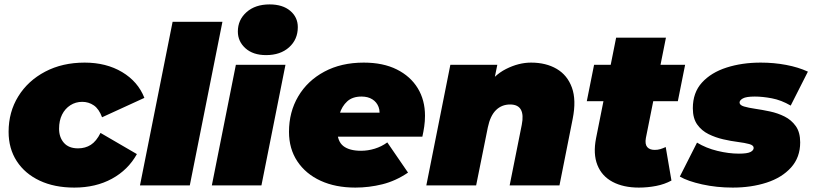

<svg xmlns="http://www.w3.org/2000/svg" viewBox="-20 -841 3686 871"><path d="M317 10Q227 10 160 -21.5Q93 -53 56 -110Q19 -167 19 -243Q19 -333 63 -404Q107 -475 185 -516Q263 -557 364 -557Q462 -557 534 -514Q606 -471 635 -397L443 -309Q429 -347 405.5 -363Q382 -379 353 -379Q323 -379 299 -363.5Q275 -348 261.5 -321Q248 -294 248 -257Q248 -218 270 -193Q292 -168 334 -168Q367 -168 392 -184Q417 -200 436 -238L601 -142Q561 -70 487.5 -30Q414 10 317 10Z M615 0 763 -742H989L841 0Z M941 0 1050 -547H1275L1166 0ZM1187 -591Q1128 -591 1093.5 -622Q1059 -653 1059 -698Q1059 -751 1098.5 -786Q1138 -821 1203 -821Q1262 -821 1296.5 -792Q1331 -763 1331 -718Q1331 -662 1291.5 -626.5Q1252 -591 1187 -591Z M1592 10Q1502 10 1434.5 -21Q1367 -52 1329 -109Q1291 -166 1291 -243Q1291 -333 1333 -404Q1375 -475 1451.5 -516Q1528 -557 1630 -557Q1718 -557 1780 -526Q1842 -495 1875 -441Q1908 -387 1908 -316Q1908 -291 1904.5 -267Q1901 -243 1896 -221H1471L1492 -330H1792L1698 -301Q1706 -333 1697.5 -355.5Q1689 -378 1669 -390.5Q1649 -403 1620 -403Q1579 -403 1555 -381Q1531 -359 1520.5 -324Q1510 -289 1510 -251Q1510 -200 1537.5 -178.5Q1565 -157 1618 -157Q1649 -157 1680 -166.5Q1711 -176 1737 -195L1831 -58Q1775 -20 1714.5 -5Q1654 10 1592 10Z M2389 -557Q2457 -557 2505.5 -528.5Q2554 -500 2574.5 -443.5Q2595 -387 2578 -302L2518 0H2292L2347 -275Q2356 -320 2343 -343.5Q2330 -367 2294 -367Q2256 -367 2230 -341.5Q2204 -316 2193 -263L2140 0H1914L2023 -547H2236L2205 -394L2179 -436Q2218 -499 2275.5 -528Q2333 -557 2389 -557Z M2878 10Q2808 10 2759 -16Q2710 -42 2690 -92.5Q2670 -143 2684 -214L2775 -670H3001L2910 -215Q2905 -187 2916 -174Q2927 -161 2950 -161Q2964 -161 2975.5 -164.5Q2987 -168 3000 -174L3026 -22Q2995 -5 2956.5 2.5Q2918 10 2878 10ZM2642 -382 2675 -547H3088L3055 -382Z M3304 10Q3231 10 3165.5 -4.5Q3100 -19 3064 -40L3142 -194Q3183 -169 3234.5 -156.5Q3286 -144 3332 -144Q3370 -144 3384.5 -151.5Q3399 -159 3399 -170Q3399 -182 3379 -187.5Q3359 -193 3327.5 -197Q3296 -201 3261 -209Q3226 -217 3194.5 -232.5Q3163 -248 3143 -276Q3123 -304 3123 -350Q3123 -421 3164.5 -466.5Q3206 -512 3276 -534.5Q3346 -557 3431 -557Q3491 -557 3546.5 -546.5Q3602 -536 3645 -516L3567 -362Q3524 -387 3481.5 -395Q3439 -403 3404 -403Q3365 -403 3350 -394.5Q3335 -386 3335 -376Q3335 -364 3355 -358Q3375 -352 3406 -347.5Q3437 -343 3472.5 -335.5Q3508 -328 3539 -312.5Q3570 -297 3590 -269Q3610 -241 3610 -195Q3610 -127 3568.5 -81Q3527 -35 3457.5 -12.5Q3388 10 3304 10Z"/></svg>

Font: Montserrat Thin Black
Style: Italic
Weight: 900
Italic angle: -11.3°
Version: Version 9.000